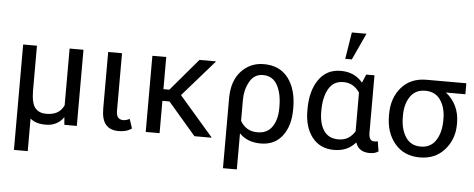

<svg xmlns="http://www.w3.org/2000/svg" viewBox="-60 -966 3277 1327"><g transform="rotate(5 1578.5 -303.0)"><path d="M170.4 -528.3V-214.8Q171.4 -127.9 198.5 -96.4Q225.6 -64.9 274.4 -64.9Q322.3 -64.9 351.8 -82.5Q381.3 -100.1 397 -134.3V-528.3H493.2V0H406.7L402.3 -52.7Q380.9 -22 349.9 -5.9Q318.8 10.3 278.3 10.3Q243.2 10.3 216.6 2.2Q189.9 -5.9 170.4 -22.9V203.1H74.7V-528.3Z M760.7 -527.8V-130.9Q760.7 -95.2 773.7 -81.5Q786.6 -67.9 808.6 -67.9Q820.8 -67.9 832.5 -71.5Q844.2 -75.2 853 -80.6L874.5 -15.6Q852.5 -0.5 830.8 4.9Q809.1 10.3 783.2 10.3Q725.1 10.3 694.8 -24.4Q664.6 -59.1 664.6 -136.2V-527.8Z M1116.7 -224.1H1067.4V0H971.2V-528.3H1067.4V-305.2H1108.4L1297.9 -528.3H1410.6L1411.6 -525.9L1191.9 -274.9L1427.7 -2.4L1426.8 0H1309.1Z M1972.7 -244.1Q1972.7 -129.4 1919.2 -59.6Q1865.7 10.3 1769.5 10.3Q1722.2 10.3 1685.1 -4.4Q1647.9 -19 1621.1 -47.4V203.1H1524.9V-281.2V-281.7Q1524.9 -402.3 1587.6 -470.2Q1650.4 -538.1 1744.1 -538.1Q1855 -538.1 1913.8 -460.7Q1972.7 -383.3 1972.7 -254.4ZM1876.5 -254.4Q1876.5 -346.7 1844.2 -404.5Q1812 -462.4 1744.1 -462.4Q1684.1 -462.4 1652.6 -406Q1621.1 -349.6 1621.1 -281.2V-134.3Q1639.2 -101.6 1668.5 -83.3Q1697.8 -64.9 1740.2 -64.9Q1808.1 -64.9 1842.3 -114.7Q1876.5 -164.6 1876.5 -244.1Z M2512.2 -527.8V-134.8Q2512.2 -99.6 2522.2 -85.9Q2532.2 -72.3 2549.3 -72.3Q2556.6 -72.3 2563 -73Q2569.3 -73.7 2574.7 -75.7L2585.9 -6.3Q2571.8 3.4 2557.1 6.8Q2542.5 10.3 2524.4 10.3Q2487.8 10.3 2463.4 -5.4Q2439 -21 2427.2 -54.7Q2400.4 -22.5 2363 -6.1Q2325.7 10.3 2277.3 10.3Q2180.7 10.3 2126 -59.8Q2071.3 -129.9 2071.3 -244.1V-254.4Q2071.3 -381.8 2125.7 -460Q2180.2 -538.1 2278.3 -538.1Q2327.6 -538.1 2365.5 -520.5Q2403.3 -502.9 2430.2 -469.7L2455.1 -527.8ZM2167.5 -244.1Q2167.5 -164.1 2200.4 -114.5Q2233.4 -64.9 2301.8 -64.9Q2341.3 -64.9 2369.1 -82.3Q2397 -99.6 2416 -130.9V-134.8V-398.9Q2397 -428.2 2368.9 -445.3Q2340.8 -462.4 2302.7 -462.4Q2233.9 -462.4 2200.7 -404.1Q2167.5 -345.7 2167.5 -254.4ZM2330.6 -809.1H2432.1L2346.7 -623.5H2300.8Z M3149.4 -452.1H3014.2Q3060.1 -417 3084.7 -365.2Q3109.4 -313.5 3109.4 -250V-239.3Q3109.4 -136.7 3044.9 -63.2Q2980.5 10.3 2873 10.3Q2763.7 10.3 2700 -65.2Q2636.2 -140.6 2636.2 -258.3V-269Q2636.2 -381.8 2699.5 -454.8Q2762.7 -527.8 2871.6 -528.3H3149.4ZM2732.4 -258.3Q2732.4 -174.3 2767.8 -119.6Q2803.2 -64.9 2873 -64.9Q2941.9 -64.9 2977.5 -119.6Q3013.2 -174.3 3013.2 -258.3V-269Q3013.2 -347.7 2977.3 -399.9Q2941.4 -452.1 2872.1 -452.1Q2803.2 -452.1 2767.8 -399.9Q2732.4 -347.7 2732.4 -269Z"/></g></svg>

Font: GeogebraSans
Style: Regular
Weight: 400
Designer: Google
Version: Version 1.100140; 2013